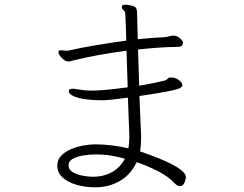

<svg xmlns="http://www.w3.org/2000/svg" viewBox="-20 -777 1040 818"><path d="M581 -188Q581 -175 580 -160.5Q579 -146 577 -132Q594 -126 625.5 -114.5Q657 -103 691 -87.5Q725 -72 748.5 -55Q772 -38 772 -21Q772 -20 770 -10.5Q768 -1 762 7.5Q756 16 745 16Q736 16 723 3Q698 -25 651.5 -48.5Q605 -72 562 -86Q538 -34 491.5 -6.5Q445 21 386 21Q342 21 305 10Q268 -1 246 -21.5Q224 -42 224 -71Q224 -97 241.5 -114.5Q259 -132 285 -142.5Q311 -153 338 -157.5Q365 -162 385 -162Q454 -162 527 -145Q529 -156 530 -167.5Q531 -179 531 -191V-202Q530 -224 528.5 -266.5Q527 -309 525 -361Q489 -356 460.5 -353Q432 -350 420 -350H406Q376 -350 345.5 -354Q315 -358 294 -367Q273 -376 273 -390Q273 -393 276 -396Q281 -399 288 -399Q293 -399 297.5 -398.5Q302 -398 306 -397Q321 -395 336 -393Q351 -391 371 -391Q389 -391 416 -393Q443 -395 472 -398.5Q501 -402 524 -405Q523 -444 521.5 -484Q520 -524 519 -561Q458 -553 400.5 -542.5Q343 -532 299 -521Q292 -520 285 -517.5Q278 -515 271 -515Q258 -515 243.5 -530Q229 -545 229 -555Q229 -561 232.5 -562Q236 -563 239 -563Q244 -563 249.5 -562Q255 -561 262 -561Q265 -561 268 -561Q271 -561 274 -562Q321 -573 387 -584Q453 -595 518 -604Q517 -650 515.5 -680.5Q514 -711 514 -715Q514 -728 506.5 -733.5Q499 -739 499 -746Q499 -753 503.5 -755Q508 -757 513 -757Q516 -757 519.5 -756.5Q523 -756 525 -756Q554 -752 559 -744Q564 -736 564 -721Q564 -715 565 -684.5Q566 -654 567 -610Q600 -613 630 -615.5Q660 -618 685 -619Q694 -620 701.5 -622.5Q709 -625 718 -625H723Q734 -624 746 -614.5Q758 -605 759 -597V-592Q759 -577 733 -577Q697 -577 654.5 -574Q612 -571 568 -566L573 -412Q605 -417 633 -423Q661 -429 679 -433Q690 -436 693.5 -441Q697 -446 706 -447H708Q727 -447 742 -436Q757 -425 757 -414Q757 -407 745 -401Q733 -395 694 -387.5Q655 -380 574 -368Q576 -317 578 -271.5Q580 -226 581 -205ZM512 -101Q482 -109 453.5 -114Q425 -119 386 -119Q363 -119 336.5 -115Q310 -111 291 -101Q272 -91 272 -72Q272 -55 288.5 -44.5Q305 -34 329.5 -29Q354 -24 376 -24Q422 -24 457.5 -44Q493 -64 512 -101Z"/></svg>

Font: Moon Stars Kai T Light
Style: Regular
Weight: 300
Designer: GuiWonder
Version: Version 1.101